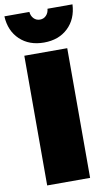

<svg xmlns="http://www.w3.org/2000/svg" viewBox="-119 -974 570 1022"><g transform="rotate(-10 166.0 -463.0)"><path d="M50 -701H282V0H50ZM117 -926Q119 -904 132.5 -890Q146 -876 166 -876Q186 -876 199.5 -890Q213 -904 215 -926H350Q346 -847 296 -799.5Q246 -752 166 -752Q86 -752 36 -799.5Q-14 -847 -18 -926Z"/></g></svg>

Font: Alexandria Black
Style: Regular
Weight: 900
Designer: Mohamed Gaber
Foundry: Kief Type Foundry
Version: Version 5.100